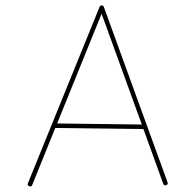

<svg xmlns="http://www.w3.org/2000/svg" viewBox="-20 -671 712 704"><path d="M86.9 11.7Q79.1 8.3 82.5 0.5L345.2 -646Q349.1 -654.3 356.9 -649.9Q359.9 -648.4 360.8 -645.5L594.2 -2.9Q597.2 5.4 589.4 7.8Q581.1 10.7 578.6 2.9L505.9 -197.8L182.6 -201.7L98.1 7.3Q94.7 15.1 86.9 11.7ZM352.5 -620.6 189.5 -218.3 500 -214.4Z"/></svg>

Font: Mikhak-DS1-FD Thin
Style: Regular
Weight: 100
Designer: Amin Abedi
Version: Version 3.2